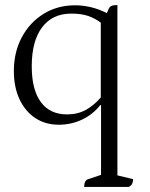

<svg xmlns="http://www.w3.org/2000/svg" viewBox="-20 -483 594 762"><path d="M314 259Q314 233 330 228L381 211V-66H378Q349 -29 306 -8.5Q263 12 213 12Q160 12 120 -14.5Q80 -41 57.5 -89Q35 -137 35 -201Q35 -276 66.5 -335Q98 -394 153 -428Q208 -462 278 -462Q307 -462 338.5 -455Q370 -448 404 -431L411 -447Q414 -455 421.5 -459Q429 -463 446 -463V213L508 228Q508 252 490 259ZM246 -29Q288 -29 320 -46.5Q352 -64 380 -96V-393Q356 -411 329 -420Q302 -429 263 -429Q188 -429 147 -374.5Q106 -320 106 -220Q106 -127 142 -78Q178 -29 246 -29Z"/></svg>

Font: Petrona Light
Style: Regular
Weight: 300
Designer: Ringo R. Seeber
Foundry: Ringo R. Seeber
Version: Version 2.001; ttfautohint (v1.8.3)